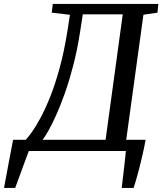

<svg xmlns="http://www.w3.org/2000/svg" viewBox="-81 -763 820 970"><path d="M-60.7 186.6Q-55.1 156.3 -48.8 122.6Q-42.6 88.9 -36.4 55.9Q-30.2 23 -24.5 -6.3Q-18.8 -35.6 -14.7 -56.7H48.6Q59.6 -67.5 79 -94.3Q98.5 -121.2 122.6 -165.5Q146.8 -209.9 172.2 -273Q197.5 -336.1 220.3 -419.3Q243.1 -502.6 259.8 -607.5L272.3 -688.2L180.2 -699.1L185.8 -743H718.9L714.5 -699.1L643.6 -688.5L556.6 -56.7H654.7Q647.4 -17 638.9 20.2Q630.4 57.4 622 89.7Q613.6 121.9 606.3 146.7Q599.1 171.4 594.1 186.6H533.9Q536.3 165.9 539.1 142Q541.9 118.1 544.9 93.2Q547.8 68.4 550.4 44.6Q553 20.8 554.9 0H64.6Q61 9.3 51.6 34.5Q42.2 59.6 30.9 90.5Q19.6 121.3 9.9 148Q0.3 174.7 -4.4 186.6ZM134.1 -56.7H452.4L539.1 -690.5H337.3L323.5 -601.6Q309.6 -511.7 289.6 -434.4Q269.6 -357 247.2 -293.5Q224.7 -230 202.9 -181.7Q181 -133.3 163 -101.7Q145 -70.1 134.1 -56.7Z"/></svg>

Font: Merriweather Light
Style: Italic
Weight: 300
Italic angle: -7.8°
Designer: Eben Sorkin
Foundry: Eben Sorkin
Version: Version 2.101